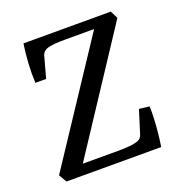

<svg xmlns="http://www.w3.org/2000/svg" viewBox="-108 -662 713 756"><g transform="rotate(-20 248.5 -284.5)"><path d="M44 0 25 -33 361 -541 374 -527H233Q207 -527 186.5 -525.5Q166 -524 153 -519Q137 -513 132 -498L107 -407H62Q60 -446 62.5 -488.5Q65 -531 71 -569H437L453 -537L118 -28L101 -44H279Q305 -44 325.5 -46Q346 -48 360 -53Q375 -59 380 -75L410 -171L453 -166Q454 -142 452.5 -112.5Q451 -83 448 -53.5Q445 -24 441 0Z"/></g></svg>

Font: Rasa
Style: Regular
Weight: 400
Designer: Anna Giedrys (Yrsa+Rasa design), David Brezina (Yrsa art-direction, Rasa art-direction, design)
Foundry: Rosetta Type Foundry
Version: Version 2.004